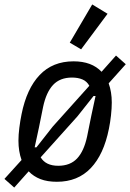

<svg xmlns="http://www.w3.org/2000/svg" viewBox="-48 -806 586 864"><path d="M189 -236 354 -420Q343 -440 323 -448.5Q303 -457 276 -457Q222 -457 191 -424Q160 -391 146 -325L127 -231L108 -143H116ZM214 -60Q268 -60 299 -93Q330 -126 344 -192L363 -286L382 -374H373L301 -283L135 -98Q158 -60 214 -60ZM208 12Q165 12 134 0Q103 -12 81 -35L16 38L-28 -1L49 -86Q35 -125 35 -173Q35 -199 39 -231Q43 -263 49 -292Q72 -407 130.5 -468.5Q189 -530 283 -530Q365 -530 409 -483L474 -556L518 -517L441 -431Q455 -392 455 -345Q455 -319 451.5 -287Q448 -255 442 -226Q419 -111 360.5 -49.5Q302 12 208 12ZM317 -584 266 -614 367 -786 436 -744Z"/></svg>

Font: IBM Plex Sans Condensed Text
Style: Italic
Weight: 450
Width: 3
Italic angle: -11°
Designer: Mike Abbink, Paul van der Laan, Pieter van Rosmalen
Foundry: Bold Monday
Version: Version 1.1